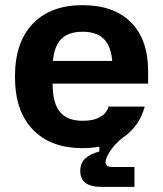

<svg xmlns="http://www.w3.org/2000/svg" viewBox="-20 -564 631 744"><path d="M371 160Q291 160 291 98Q291 69 309.5 51Q328 33 365 23V-17L458 -33Q422 -3 405.5 23.5Q389 50 389 64Q389 83 415 83H501V160ZM300 10Q176 10 107 -62Q38 -134 38 -267Q38 -400 107 -472Q176 -544 300 -544Q421 -544 487.5 -477.5Q554 -411 554 -287V-240H126V-328H507L416 -274V-300Q416 -373 388 -407Q360 -441 300 -441Q240 -441 212 -407Q184 -373 184 -300V-238Q184 -165 212 -130.5Q240 -96 300 -96Q337 -96 358.5 -106Q380 -116 389.5 -128.5Q399 -141 399 -147V-151H541Q519 -73 457 -31.5Q395 10 300 10Z"/></svg>

Font: Mozilla Text ExtraLight
Style: Regular
Weight: 200
Designer: Studio DRAMA
Foundry: Studio DRAMA
Version: Version 1.000